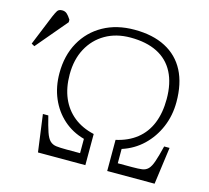

<svg xmlns="http://www.w3.org/2000/svg" viewBox="-209 -838 1045 959"><g transform="rotate(15 313.5 -358.5)"><path d="M65 0 39 -192H67Q80 -139 90 -110Q100 -81 113 -68.5Q126 -56 145.5 -53.5Q165 -51 198 -51H269V-125Q207 -142 161.5 -182.5Q116 -223 91 -281.5Q66 -340 66 -411Q66 -502 104.5 -571Q143 -640 212 -678.5Q281 -717 373 -717Q468 -717 534 -682.5Q600 -648 634 -582.5Q668 -517 668 -422Q668 -352 642.5 -292Q617 -232 571.5 -188.5Q526 -145 464 -125V-51H539Q571 -51 589.5 -53.5Q608 -56 620.5 -68.5Q633 -81 643 -110Q653 -139 666 -192H694L668 0H423V-161Q486 -175 529.5 -209.5Q573 -244 595 -298Q617 -352 617 -424Q617 -505 588 -561Q559 -617 502.5 -645.5Q446 -674 364 -674Q290 -674 234.5 -642Q179 -610 148 -552.5Q117 -495 117 -418Q117 -349 139.5 -296.5Q162 -244 205 -209.5Q248 -175 310 -161V0ZM-90 -508 -106 -517 -42 -674Q-33 -695 -26 -706Q-19 -717 -1 -717Q13 -717 23 -708.5Q33 -700 45 -681V-668Z"/></g></svg>

Font: Literata 18pt ExtraLight
Style: Regular
Weight: 250
Designer: Latin by Veronika Burian and Jose Scaglione. Greek by Irene Vlachou. Cyrillic by Vera Evstafieva.
Foundry: TypeTogether
Version: Version 3.103;gftools[0.9.29]